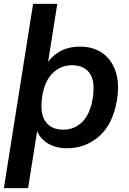

<svg xmlns="http://www.w3.org/2000/svg" viewBox="-26 -756 666 992"><path d="M-6 216 145 -736H270L217 -402L200 -399Q225 -452 272.5 -483.5Q320 -515 387 -515Q457 -515 504.5 -481Q552 -447 572 -385Q592 -323 578 -238Q558 -116 487.5 -53Q417 10 319 10Q256 10 212 -21Q168 -52 159 -104H170L119 216ZM300 -86Q359 -86 399.5 -126.5Q440 -167 453 -248Q467 -336 437.5 -377.5Q408 -419 346 -419Q288 -419 246.5 -378.5Q205 -338 192 -258Q179 -170 209 -128Q239 -86 300 -86Z"/></svg>

Font: Mulish ExtraLight
Style: Bold Italic
Weight: 700
Italic angle: -9°
Version: Version 3.603